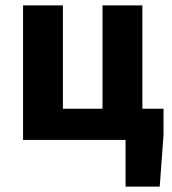

<svg xmlns="http://www.w3.org/2000/svg" viewBox="-20 -516 635 708"><path d="M65 0H443V172H569L583 -19V-115H505V-496H358V-115H212V-496H65Z"/></svg>

Font: Giro Sans Regular
Style: Bold
Weight: 700
Designer: Paul D. Hunt
Foundry: Adobe Systems Incorporated
Version: Version 1.000;PS 1.0;hotconv 1.0.88;makeotf.lib2.5.647800